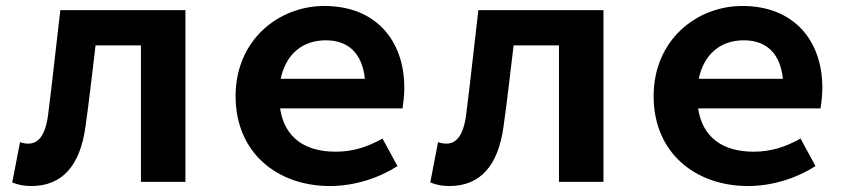

<svg xmlns="http://www.w3.org/2000/svg" viewBox="-20 -609 2840 643"><path d="M21 2C41 10 60 14 85 14C189 14 248 -55 266 -183C279 -274 289 -367 300 -457H452V0H601V-575H182C168 -458 156 -341 141 -224C132 -155 108 -128 75 -128C64 -128 55 -130 47 -133Z M1334 -315C1334 -473 1239 -589 1066 -589C914 -589 769 -476 769 -287C769 -97 909 14 1085 14C1166 14 1248 -12 1311 -53L1261 -145C1209 -116 1161 -101 1104 -101C1002 -101 933 -147 918 -246H1328C1330 -259 1334 -287 1334 -315ZM1071 -474C1147 -474 1193 -430 1202 -345H920C938 -430 995 -474 1071 -474Z M1421 2C1441 10 1460 14 1485 14C1589 14 1648 -55 1666 -183C1679 -274 1689 -367 1700 -457H1852V0H2001V-575H1582C1568 -458 1556 -341 1541 -224C1532 -155 1508 -128 1475 -128C1464 -128 1455 -130 1447 -133Z M2734 -315C2734 -473 2639 -589 2466 -589C2314 -589 2169 -476 2169 -287C2169 -97 2309 14 2485 14C2566 14 2648 -12 2711 -53L2661 -145C2609 -116 2561 -101 2504 -101C2402 -101 2333 -147 2318 -246H2728C2730 -259 2734 -287 2734 -315ZM2471 -474C2547 -474 2593 -430 2602 -345H2320C2338 -430 2395 -474 2471 -474Z"/></svg>

Font: Kawkab Mono
Style: Bold
Weight: 700
Monospace: yes
Designer: Abdullah Arif
Foundry: Abdullah Arif
Version: Version 1.000;PS 000.500;hotconv 1.0.88;makeotf.lib2.5.64775